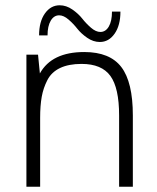

<svg xmlns="http://www.w3.org/2000/svg" viewBox="-20 -707 594 727"><path d="M131 -429Q176 -510 299 -510Q396 -510 439.5 -453Q483 -396 483 -270V0H431V-270Q431 -374 398 -419.5Q365 -465 289 -465Q240 -465 207.5 -449.5Q175 -434 159.5 -404Q144 -374 138 -340.5Q132 -307 132 -261V0H80V-500H124ZM128 -573Q128 -625 150 -656Q172 -687 206 -687Q231 -687 254 -671Q277 -655 291.5 -636.5Q306 -618 324.5 -602Q343 -586 360 -586Q380 -586 392 -606.5Q404 -627 404 -663H436Q436 -611 414 -579.5Q392 -548 358 -548Q333 -548 310 -564Q287 -580 272.5 -598.5Q258 -617 239.5 -633Q221 -649 204 -649Q184 -649 172 -628.5Q160 -608 160 -573Z"/></svg>

Font: Fivo Sans Light
Style: Regular
Weight: 300
Designer: Alexander Slobzheninov
Foundry: Alexander Slobzheninov
Version: 1.0